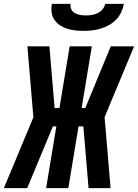

<svg xmlns="http://www.w3.org/2000/svg" viewBox="-53 -975 715 995"><path d="M-33 0 120 -367 89 -735H203L230 -415H255L308 -735H423L370 -415H389L521 -735H642L489 -368L520 0H406L379 -320H354L301 0H186L239 -320H221L88 0ZM379 -815Q357 -815 335.5 -817.5Q314 -820 294 -826.5Q274 -833 257 -844.5Q240 -856 228.5 -873Q217 -890 214.5 -911.5Q212 -933 216 -955H313Q310 -940 316.5 -927Q323 -914 335.5 -907Q348 -900 362.5 -897.5Q377 -895 392 -895Q407 -895 422.5 -897.5Q438 -900 453 -907Q468 -914 478.5 -927Q489 -940 492 -955H589Q585 -933 575 -911.5Q565 -890 548.5 -873Q532 -856 511 -844.5Q490 -833 468 -826.5Q446 -820 423.5 -817.5Q401 -815 379 -815Z"/></svg>

Font: Iosevka SS04 XBd Ex Obl
Style: Regular
Weight: 800
Width: 7
Italic angle: -9°
Monospace: yes
Designer: Belleve Invis
Foundry: Belleve Invis
Version: Version 19.0.0; ttfautohint (v1.8.4)